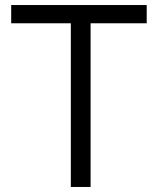

<svg xmlns="http://www.w3.org/2000/svg" viewBox="-20 -743 627 763"><path d="M24.5 -650.5V-723H563V-650.5H340V0H261.5V-650.5Z"/></svg>

Font: Public Sans Light
Style: Regular
Weight: 300
Designer: The Public Sans Project Authors: Dan O. Williams and USWDS (Libre Franklin designed by Pablo Impallari and Rodrigo Fuenz
Version: Version 1.007